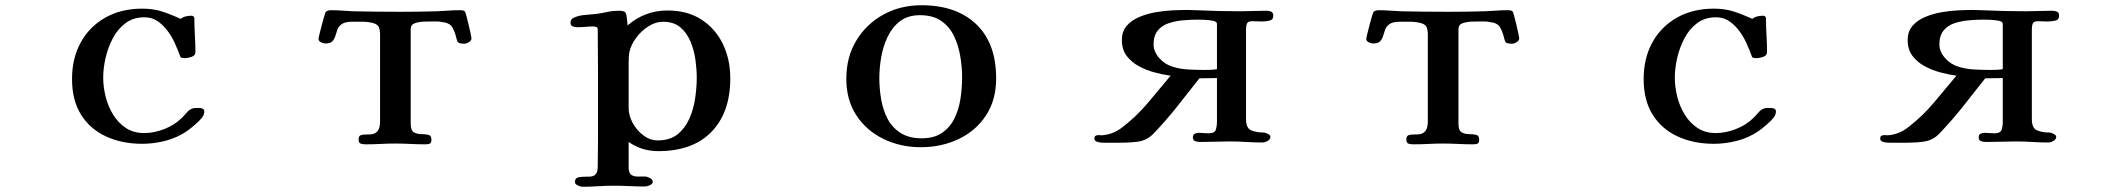

<svg xmlns="http://www.w3.org/2000/svg" viewBox="-20 -545 8040 733"><path d="M760 -119Q760 -108 752 -97Q742 -84 724.5 -69Q707 -54 693 -44Q656 -19 611.5 -7.5Q567 4 523 4Q446 4 385 -24Q324 -52 289.5 -107Q255 -162 255 -243Q255 -323 288.5 -383.5Q322 -444 382.5 -478Q443 -512 523 -512Q565 -512 599 -501Q633 -490 670 -473Q679 -480 689.5 -482.5Q700 -485 711 -485Q715 -485 718.5 -482.5Q722 -480 722 -475Q722 -443 724 -410.5Q726 -378 726 -346Q726 -333 711.5 -328Q697 -323 687 -323Q682 -323 677.5 -323.5Q673 -324 669 -327Q665 -337 661.5 -347Q658 -357 653 -367Q643 -393 626 -418.5Q609 -444 585.5 -461.5Q562 -479 531 -479Q489 -479 459 -456.5Q429 -434 410.5 -398.5Q392 -363 383 -323.5Q374 -284 374 -249Q374 -214 383 -177Q392 -140 411.5 -108Q431 -76 460.5 -56.5Q490 -37 531 -37Q568 -37 606.5 -52Q645 -67 671 -92Q679 -99 689.5 -111.5Q700 -124 708 -128Q715 -132 722.5 -132.5Q730 -133 738 -133Q746 -133 753 -130.5Q760 -128 760 -119Z M1780 -399Q1780 -390 1770 -384Q1760 -378 1752 -378Q1747 -378 1739.5 -379Q1732 -380 1728 -384Q1726 -387 1725 -390.5Q1724 -394 1723 -397Q1717 -423 1707 -440.5Q1697 -458 1667 -461Q1658 -463 1649 -463Q1640 -463 1631 -463Q1620 -463 1600 -462.5Q1580 -462 1564 -456.5Q1548 -451 1548 -434V-73Q1548 -47 1560 -40Q1572 -33 1587.5 -33Q1603 -33 1615 -30.5Q1627 -28 1627 -12Q1627 1 1620.5 3.5Q1614 6 1603 6Q1575 6 1546.5 4.5Q1518 3 1489 3Q1461 3 1433 4.5Q1405 6 1376 6Q1366 6 1357.5 3.5Q1349 1 1349 -12Q1349 -26 1357.5 -29Q1366 -32 1378 -31.5Q1390 -31 1402 -33Q1414 -35 1422.5 -46Q1431 -57 1431 -83V-410Q1431 -414 1431 -418Q1431 -422 1430 -426Q1429 -439 1423.5 -446Q1418 -453 1404 -457Q1385 -462 1364.5 -462Q1344 -462 1324 -462Q1298 -462 1285.5 -453.5Q1273 -445 1268.5 -433Q1264 -421 1260.5 -408.5Q1257 -396 1249 -387.5Q1241 -379 1222 -379Q1215 -379 1205.5 -383.5Q1196 -388 1196 -397Q1196 -400 1200 -416Q1204 -432 1209 -451.5Q1214 -471 1218.5 -485.5Q1223 -500 1224 -500Q1231 -506 1244 -506Q1265 -506 1285.5 -504.5Q1306 -503 1327 -502Q1372 -501 1417.5 -500.5Q1463 -500 1508 -500Q1543 -500 1578.5 -500.5Q1614 -501 1649 -502Q1671 -503 1692 -504.5Q1713 -506 1735 -506Q1741 -506 1745.5 -505.5Q1750 -505 1755 -501Q1756 -501 1760 -486.5Q1764 -472 1768.5 -453Q1773 -434 1776.5 -418Q1780 -402 1780 -399Z M2640 -248Q2640 -280 2635 -316.5Q2630 -353 2616 -386.5Q2602 -420 2577 -441Q2552 -462 2511 -462Q2483 -462 2455.5 -444.5Q2428 -427 2408.5 -400.5Q2389 -374 2383 -347Q2381 -336 2380.5 -324.5Q2380 -313 2380 -302Q2380 -259 2380 -217Q2380 -175 2380 -132Q2380 -104 2395.5 -75.5Q2411 -47 2436.5 -28Q2462 -9 2491 -9Q2538 -9 2567 -32.5Q2596 -56 2612 -92.5Q2628 -129 2634 -170.5Q2640 -212 2640 -248ZM2768 -246Q2768 -116 2696.5 -42Q2625 32 2493 32Q2430 32 2380 -3V94Q2380 115 2389.5 122Q2399 129 2413.5 129Q2428 129 2443 129Q2450 129 2461 134.5Q2472 140 2472 149Q2472 157 2461 162Q2450 167 2443 167Q2413 167 2383.5 165.5Q2354 164 2324 164Q2294 164 2264 166Q2234 168 2204 168Q2197 168 2186 163Q2175 158 2175 150Q2175 134 2190 131.5Q2205 129 2223.5 129.5Q2242 130 2250 124Q2258 117 2260 109Q2262 101 2262 91Q2262 65 2262.5 38.5Q2263 12 2263 -14V-268Q2263 -309 2262.5 -350.5Q2262 -392 2262 -433Q2262 -440 2256 -442Q2250 -444 2245 -444Q2230 -444 2215 -442.5Q2200 -441 2185 -441Q2177 -441 2167.5 -444Q2158 -447 2158 -458Q2158 -473 2172 -478Q2189 -486 2214 -488Q2239 -490 2258 -492Q2279 -495 2299.5 -499.5Q2320 -504 2342 -504Q2364 -504 2368 -497Q2372 -490 2374 -470L2376 -448Q2442 -505 2528 -505Q2604 -505 2657.5 -470.5Q2711 -436 2739.5 -377.5Q2768 -319 2768 -246Z M3653 -249Q3653 -289 3646 -330.5Q3639 -372 3622 -407.5Q3605 -443 3573.5 -465Q3542 -487 3492 -487Q3446 -487 3416 -464Q3386 -441 3368.5 -404Q3351 -367 3344 -325.5Q3337 -284 3337 -247Q3337 -207 3344 -166Q3351 -125 3368.5 -91.5Q3386 -58 3418 -37.5Q3450 -17 3499 -17Q3547 -17 3577.5 -38.5Q3608 -60 3624.5 -94.5Q3641 -129 3647 -169.5Q3653 -210 3653 -249ZM3783 -246Q3783 -163 3744 -104Q3705 -45 3639.5 -14Q3574 17 3495 17Q3418 17 3353 -14.5Q3288 -46 3249.5 -104.5Q3211 -163 3211 -244Q3211 -327 3249 -390Q3287 -453 3352 -489Q3417 -525 3498 -525Q3631 -525 3707 -452.5Q3783 -380 3783 -246Z M4626 -454Q4626 -463 4609.5 -466Q4593 -469 4575 -469.5Q4557 -470 4551 -470Q4526 -470 4497 -467.5Q4468 -465 4442 -456.5Q4416 -448 4400 -428.5Q4384 -409 4384 -375Q4384 -361 4390 -347.5Q4396 -334 4406 -323Q4426 -300 4456 -290.5Q4486 -281 4519.5 -279.5Q4553 -278 4580 -278Q4591 -278 4603 -278.5Q4615 -279 4626 -281ZM4841 -485Q4841 -469 4825.5 -466Q4810 -463 4798 -463Q4789 -463 4779.5 -463.5Q4770 -464 4761 -464Q4745 -464 4741 -456Q4737 -448 4737 -434V-90Q4737 -56 4756.5 -47.5Q4776 -39 4805 -39Q4810 -39 4820 -34Q4830 -29 4830 -23Q4830 -13 4819.5 -7Q4809 -1 4800 -1Q4769 -1 4738 -3Q4707 -5 4675 -5Q4647 -5 4618.5 -4Q4590 -3 4562 -3Q4552 -3 4543 -6Q4534 -9 4534 -21Q4534 -31 4541.5 -34.5Q4549 -38 4556 -38Q4566 -38 4575 -37Q4584 -36 4594 -36Q4617 -36 4621.5 -49.5Q4626 -63 4626 -81V-247L4559 -246Q4516 -191 4473 -137Q4430 -83 4382 -33Q4364 -15 4341 -8Q4324 -3 4298 -1.5Q4272 0 4245.5 0Q4219 0 4200 0Q4195 0 4185 -0.5Q4175 -1 4166.5 -4.5Q4158 -8 4158 -16Q4158 -26 4166 -28Q4172 -30 4179 -29Q4186 -28 4192 -29Q4232 -33 4266 -60Q4319 -101 4362.5 -152.5Q4406 -204 4449 -256Q4420 -260 4388 -268.5Q4356 -277 4327.5 -292.5Q4299 -308 4281 -332Q4263 -356 4263 -392Q4263 -425 4281 -446Q4299 -467 4328 -479.5Q4357 -492 4390.5 -498Q4424 -504 4456 -505.5Q4488 -507 4511 -507Q4520 -507 4528.5 -506.5Q4537 -506 4546 -506Q4589 -504 4631 -503Q4673 -502 4716 -502Q4741 -502 4765 -503Q4789 -504 4814 -504Q4825 -504 4833 -500.5Q4841 -497 4841 -485Z M5780 -399Q5780 -390 5770 -384Q5760 -378 5752 -378Q5747 -378 5739.5 -379Q5732 -380 5728 -384Q5726 -387 5725 -390.5Q5724 -394 5723 -397Q5717 -423 5707 -440.5Q5697 -458 5667 -461Q5658 -463 5649 -463Q5640 -463 5631 -463Q5620 -463 5600 -462.5Q5580 -462 5564 -456.5Q5548 -451 5548 -434V-73Q5548 -47 5560 -40Q5572 -33 5587.5 -33Q5603 -33 5615 -30.5Q5627 -28 5627 -12Q5627 1 5620.5 3.5Q5614 6 5603 6Q5575 6 5546.5 4.5Q5518 3 5489 3Q5461 3 5433 4.5Q5405 6 5376 6Q5366 6 5357.5 3.5Q5349 1 5349 -12Q5349 -26 5357.5 -29Q5366 -32 5378 -31.5Q5390 -31 5402 -33Q5414 -35 5422.5 -46Q5431 -57 5431 -83V-410Q5431 -414 5431 -418Q5431 -422 5430 -426Q5429 -439 5423.5 -446Q5418 -453 5404 -457Q5385 -462 5364.5 -462Q5344 -462 5324 -462Q5298 -462 5285.5 -453.5Q5273 -445 5268.5 -433Q5264 -421 5260.5 -408.5Q5257 -396 5249 -387.5Q5241 -379 5222 -379Q5215 -379 5205.5 -383.5Q5196 -388 5196 -397Q5196 -400 5200 -416Q5204 -432 5209 -451.5Q5214 -471 5218.5 -485.5Q5223 -500 5224 -500Q5231 -506 5244 -506Q5265 -506 5285.5 -504.5Q5306 -503 5327 -502Q5372 -501 5417.5 -500.5Q5463 -500 5508 -500Q5543 -500 5578.5 -500.5Q5614 -501 5649 -502Q5671 -503 5692 -504.5Q5713 -506 5735 -506Q5741 -506 5745.5 -505.5Q5750 -505 5755 -501Q5756 -501 5760 -486.5Q5764 -472 5768.5 -453Q5773 -434 5776.5 -418Q5780 -402 5780 -399Z M6760 -119Q6760 -108 6752 -97Q6742 -84 6724.5 -69Q6707 -54 6693 -44Q6656 -19 6611.5 -7.5Q6567 4 6523 4Q6446 4 6385 -24Q6324 -52 6289.5 -107Q6255 -162 6255 -243Q6255 -323 6288.5 -383.5Q6322 -444 6382.5 -478Q6443 -512 6523 -512Q6565 -512 6599 -501Q6633 -490 6670 -473Q6679 -480 6689.5 -482.5Q6700 -485 6711 -485Q6715 -485 6718.5 -482.5Q6722 -480 6722 -475Q6722 -443 6724 -410.5Q6726 -378 6726 -346Q6726 -333 6711.5 -328Q6697 -323 6687 -323Q6682 -323 6677.5 -323.5Q6673 -324 6669 -327Q6665 -337 6661.5 -347Q6658 -357 6653 -367Q6643 -393 6626 -418.5Q6609 -444 6585.5 -461.5Q6562 -479 6531 -479Q6489 -479 6459 -456.5Q6429 -434 6410.5 -398.5Q6392 -363 6383 -323.5Q6374 -284 6374 -249Q6374 -214 6383 -177Q6392 -140 6411.5 -108Q6431 -76 6460.5 -56.5Q6490 -37 6531 -37Q6568 -37 6606.5 -52Q6645 -67 6671 -92Q6679 -99 6689.5 -111.5Q6700 -124 6708 -128Q6715 -132 6722.5 -132.5Q6730 -133 6738 -133Q6746 -133 6753 -130.5Q6760 -128 6760 -119Z M7626 -454Q7626 -463 7609.5 -466Q7593 -469 7575 -469.5Q7557 -470 7551 -470Q7526 -470 7497 -467.5Q7468 -465 7442 -456.5Q7416 -448 7400 -428.5Q7384 -409 7384 -375Q7384 -361 7390 -347.5Q7396 -334 7406 -323Q7426 -300 7456 -290.5Q7486 -281 7519.5 -279.5Q7553 -278 7580 -278Q7591 -278 7603 -278.5Q7615 -279 7626 -281ZM7841 -485Q7841 -469 7825.5 -466Q7810 -463 7798 -463Q7789 -463 7779.5 -463.5Q7770 -464 7761 -464Q7745 -464 7741 -456Q7737 -448 7737 -434V-90Q7737 -56 7756.5 -47.5Q7776 -39 7805 -39Q7810 -39 7820 -34Q7830 -29 7830 -23Q7830 -13 7819.5 -7Q7809 -1 7800 -1Q7769 -1 7738 -3Q7707 -5 7675 -5Q7647 -5 7618.5 -4Q7590 -3 7562 -3Q7552 -3 7543 -6Q7534 -9 7534 -21Q7534 -31 7541.5 -34.5Q7549 -38 7556 -38Q7566 -38 7575 -37Q7584 -36 7594 -36Q7617 -36 7621.5 -49.5Q7626 -63 7626 -81V-247L7559 -246Q7516 -191 7473 -137Q7430 -83 7382 -33Q7364 -15 7341 -8Q7324 -3 7298 -1.5Q7272 0 7245.5 0Q7219 0 7200 0Q7195 0 7185 -0.5Q7175 -1 7166.5 -4.5Q7158 -8 7158 -16Q7158 -26 7166 -28Q7172 -30 7179 -29Q7186 -28 7192 -29Q7232 -33 7266 -60Q7319 -101 7362.5 -152.5Q7406 -204 7449 -256Q7420 -260 7388 -268.5Q7356 -277 7327.5 -292.5Q7299 -308 7281 -332Q7263 -356 7263 -392Q7263 -425 7281 -446Q7299 -467 7328 -479.5Q7357 -492 7390.5 -498Q7424 -504 7456 -505.5Q7488 -507 7511 -507Q7520 -507 7528.5 -506.5Q7537 -506 7546 -506Q7589 -504 7631 -503Q7673 -502 7716 -502Q7741 -502 7765 -503Q7789 -504 7814 -504Q7825 -504 7833 -500.5Q7841 -497 7841 -485Z"/></svg>

Font: Kaisei Tokumin
Style: Bold
Weight: 700
Designer: Font-Kai, 金井和夫
Foundry: KAZUO KANAI
Version: Version 5.003